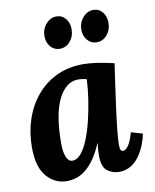

<svg xmlns="http://www.w3.org/2000/svg" viewBox="-85 -816 719 892"><g transform="rotate(-10 274.5 -370.0)"><path d="M327 -511Q355 -511 392.5 -505.5Q430 -500 471 -490Q466 -453 458 -399Q450 -345 442.5 -288.5Q435 -232 430 -184.5Q425 -137 425 -111Q425 -93 429.5 -87.5Q434 -82 439 -82Q451 -82 464 -99Q477 -116 490 -161L544 -145Q540 -124 530 -97Q520 -70 503.5 -45.5Q487 -21 462.5 -5Q438 11 405 11Q373 11 349 -8Q325 -27 325 -80Q325 -93 326 -109Q327 -125 329 -138H328Q310 -95 289.5 -66Q269 -37 247.5 -20Q226 -3 203.5 4Q181 11 158 11Q103 11 64 -33.5Q25 -78 25 -171Q25 -240 45 -301Q65 -362 104 -409.5Q143 -457 199 -484Q255 -511 327 -511ZM290 -445Q262 -445 238.5 -427Q215 -409 197.5 -374Q180 -339 171 -287Q162 -235 162 -166Q162 -125 172 -101.5Q182 -78 200 -78Q222 -78 241 -100.5Q260 -123 275.5 -161.5Q291 -200 302.5 -247.5Q314 -295 321.5 -344.5Q329 -394 331 -439Q326 -441 313.5 -443Q301 -445 290 -445ZM407 -600Q381 -600 363.5 -620Q346 -640 346 -670Q346 -703 367 -727Q388 -751 416 -751Q443 -751 459.5 -730.5Q476 -710 476 -681Q476 -647 456 -623.5Q436 -600 407 -600ZM233 -600Q207 -600 189.5 -620Q172 -640 172 -670Q172 -703 193 -727Q214 -751 242 -751Q269 -751 285.5 -730.5Q302 -710 302 -681Q302 -647 282 -623.5Q262 -600 233 -600Z"/></g></svg>

Font: Lora
Style: Italic
Weight: 400
Italic angle: -3°
Designer: Olga Karpushina, Alexei Vanyashin (Cyrillic)
Foundry: Cyreal
Version: Version 3.008